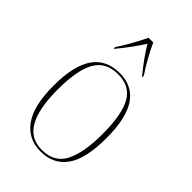

<svg xmlns="http://www.w3.org/2000/svg" viewBox="-231 -853 950 950"><g transform="rotate(45 243.5 -378.0)"><path d="M243 10Q157 10 108 -57.5Q59 -125 59 -267Q59 -406 106 -474Q153 -542 247 -542Q336 -542 382 -475Q428 -408 428 -267Q428 -124 381 -57Q334 10 243 10ZM243 0Q330 0 365 -69Q400 -138 400 -267Q400 -405 364 -468.5Q328 -532 246 -532Q160 -532 123.5 -467.5Q87 -403 87 -267Q87 -135 124.5 -67.5Q162 0 243 0ZM140 -617Q160 -646 184 -689Q208 -732 224 -766H257Q272 -732 296 -689Q320 -646 340 -617V-606H338Q307 -644 285 -674.5Q263 -705 241 -741Q218 -705 195.5 -674.5Q173 -644 142 -606H140Z"/></g></svg>

Font: Noto Serif Display SemiCondensed Thin
Style: Regular
Weight: 100
Width: 4
Designer: Monotype Design Team
Foundry: Monotype Imaging Inc.
Version: Version 2.009